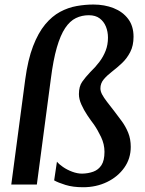

<svg xmlns="http://www.w3.org/2000/svg" viewBox="-20 -794 622 826"><path d="M88.5 -452Q100 -537.5 122.2 -595.2Q144.5 -653 174.2 -688.8Q204 -724.5 238.5 -743Q273 -761.5 309.8 -768Q346.5 -774.5 382 -774.5Q429.5 -774.5 468.8 -759Q508 -743.5 531.2 -712.8Q554.5 -682 554.5 -636Q554.5 -597.5 540.2 -570Q526 -542.5 504.8 -522.5Q483.5 -502.5 462 -486Q440.5 -469.5 426.2 -452.5Q412 -435.5 412 -414Q412 -401.5 419.2 -387.8Q426.5 -374 440.2 -356.2Q454 -338.5 472.5 -314.5Q488 -294.5 504.2 -272.2Q520.5 -250 531.5 -223Q542.5 -196 542.5 -162Q542.5 -112 514.8 -72.8Q487 -33.5 440.5 -11Q394 11.5 337.5 11.5Q293.5 11.5 261.5 1.5Q229.5 -8.5 213 -18L225 -98.5Q233 -88 250.8 -75.8Q268.5 -63.5 290.8 -55.2Q313 -47 333 -47Q359.5 -47.5 381.5 -55.5Q403.5 -63.5 416.5 -83.5Q429.5 -103.5 429.5 -141Q429.5 -173.5 414.8 -204.5Q400 -235.5 384 -258.5Q370.5 -276 355.5 -298.5Q340.5 -321 330 -344.5Q319.5 -368 319.5 -389Q319.5 -422 333.5 -442Q347.5 -462 368 -483.5Q390 -504.5 407.2 -527.2Q424.5 -550 434.5 -575.8Q444.5 -601.5 444.5 -632Q444.5 -657.5 435.8 -679.2Q427 -701 409 -714.8Q391 -728.5 362 -728.5Q332 -728.5 306.5 -716.2Q281 -704 260.5 -673.5Q240 -643 224.5 -589.5Q209 -536 198.5 -453L138.5 0H28.5Z"/></svg>

Font: Merriweather 28pt Medium
Style: Italic
Weight: 500
Italic angle: -7.8°
Version: Version 2.101